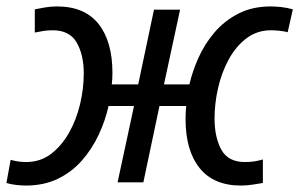

<svg xmlns="http://www.w3.org/2000/svg" viewBox="-36 -566 929 596"><path d="M44 10Q30 10 13.5 8Q-3 6 -16 2L-3 -70Q20 -63 45 -63Q89 -63 122 -88Q155 -113 178 -153.5Q201 -194 212.5 -242.5Q224 -291 224 -338Q224 -396 202 -434Q180 -472 128 -472Q113 -472 99.5 -470Q86 -468 72 -465V-537Q86 -540 104 -543Q122 -546 141 -546Q227 -546 270 -491.5Q313 -437 313 -340Q313 -331 312.5 -321.5Q312 -312 311 -304H393L442 -536H523L473 -304H552Q561 -344 580 -386.5Q599 -429 629.5 -465Q660 -501 703.5 -523.5Q747 -546 804 -546Q821 -546 838 -544Q855 -542 873 -537L857 -466Q846 -469 832 -470.5Q818 -472 805 -472Q762 -472 729 -447Q696 -422 674 -381.5Q652 -341 641 -293Q630 -245 630 -198Q630 -140 651 -101.5Q672 -63 724 -63Q741 -63 753.5 -65Q766 -67 780 -71V2Q767 4 749 7Q731 10 712 10Q627 10 583.5 -44.5Q540 -99 540 -196Q540 -207 540.5 -217Q541 -227 542 -237H459L409 0H329L380 -237H301Q291 -192 270.5 -148Q250 -104 218.5 -68Q187 -32 143.5 -11Q100 10 44 10Z"/></svg>

Font: Manna Sans
Style: Italic
Weight: 400
Italic angle: -12°
Designer: Monotype Design Team
Foundry: Monotype Imaging Inc.
Version: Version 2.001.1; ttfautohint (v1.8.2)